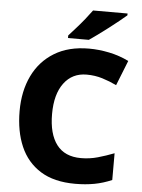

<svg xmlns="http://www.w3.org/2000/svg" viewBox="-61 -979 768 1037"><g transform="rotate(5 322.5 -460.5)"><path d="M397 -583Q319 -583 274 -522.5Q229 -462 229 -355Q229 -247 273 -189Q317 -131 405 -131Q452 -131 496 -143.5Q540 -156 584 -173V-28Q538 -8 490 1Q442 10 386 10Q271 10 197.5 -36Q124 -82 88.5 -164Q53 -246 53 -356Q53 -464 93 -547Q133 -630 210 -677Q287 -724 398 -724Q451 -724 507 -712.5Q563 -701 614 -676L560 -540Q523 -558 482.5 -570.5Q442 -583 397 -583ZM588 -921Q572 -907 547 -887Q522 -867 493.5 -845Q465 -823 438 -803.5Q411 -784 392 -771H279V-785Q295 -803 318 -828.5Q341 -854 363 -881.5Q385 -909 401 -931H588Z"/></g></svg>

Font: Noto Sans Lao Looped ExtraBold
Style: Regular
Weight: 800
Designer: Mark Frömberg, Ben Mitchell
Foundry: The Fontpad Ltd
Version: Version 1.002; ttfautohint (v1.8.4.7-5d5b)